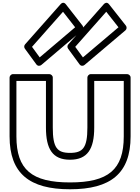

<svg xmlns="http://www.w3.org/2000/svg" viewBox="-20 -1337 1025 1404"><path d="M214.1 -994.5 440.8 -1250.9 529.5 -1137.5 270.3 -917.5ZM163.3 -1012.6C155.9 -1004.2 154.8 -990.8 161.8 -981.3L245.8 -866.3C255.8 -852.5 272.5 -853.7 282.2 -861.9L580.2 -1114.9C589.7 -1123.1 592.1 -1138.7 583.7 -1149.4L461.7 -1305.4C444.8 -1327 428 -1311.9 423.3 -1306.6ZM530.1 -994.5 756.9 -1251 846.4 -1137.5 586.3 -917.4ZM479.3 -1012.6C471.9 -1004.2 470.8 -990.8 477.8 -981.3L561.8 -866.3C571.8 -852.6 588.4 -853.7 598.1 -861.9L897.1 -1114.9C906.9 -1123.2 909 -1138.8 900.6 -1149.5L777.6 -1305.5C760.8 -1326.8 744 -1311.9 739.3 -1306.6ZM50 -770V-340C50 -67.9 195.8 47 492 47C788.1 47 935 -67.8 935 -340V-770C935 -785.1 920.7 -795 910 -795H644C628.9 -795 619 -780.7 619 -770V-404C619 -256.7 586.4 -219 492 -219C397.8 -219 366 -256.5 366 -404V-770C366 -785.1 351.7 -795 341 -795H75C59.9 -795 50 -780.7 50 -770ZM100 -745H316V-404C316 -247.5 364.2 -169 492 -169C619.6 -169 669 -247.3 669 -404V-745H885V-340C885 -96.2 771.9 -3 492 -3C212.2 -3 100 -96.1 100 -340Z"/></svg>

Font: Poland Can Into
Style: BigWritingsOLn
Weight: 700
Foundry: Cannot Into Space Fonts
Version: Version 0.92